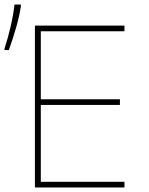

<svg xmlns="http://www.w3.org/2000/svg" viewBox="-39 -827 659 847"><path d="M-19 -613Q-5 -655 7.5 -708.5Q20 -762 25 -807H53V-799Q47 -757 31.5 -703.5Q16 -650 0 -606H-19ZM115 -714H510V-689H141V-389H490V-364H141V-25H510V0H115Z"/></svg>

Font: Noto Sans Mono UI Thin
Style: Regular
Weight: 250
Monospace: yes
Designer: Monotype Design team
Foundry: Monotype Imaging Inc.
Version: Version 1.000